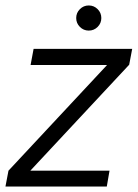

<svg xmlns="http://www.w3.org/2000/svg" viewBox="-27 -683 504 703"><path d="M-7 0 4 -58 365 -445H85L96 -504H457L446 -446L84 -58H374L364 0ZM298 -571Q279 -571 265.5 -584.5Q252 -598 252 -617Q252 -636 265.5 -649.5Q279 -663 298 -663Q317 -663 330.5 -649.5Q344 -636 344 -617Q344 -598 330.5 -584.5Q317 -571 298 -571Z"/></svg>

Font: DM Sans Light
Style: Italic
Weight: 300
Italic angle: -10°
Designer: Colophon Foundry, Jonny Pinhorn
Foundry: Colophon Foundry
Version: Version 4.004;gftools[0.9.30]